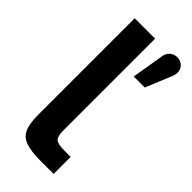

<svg xmlns="http://www.w3.org/2000/svg" viewBox="-231 -766 812 812"><g transform="rotate(45 175.0 -359.5)"><path d="M202 0Q148 0 116 -10.5Q84 -21 71 -49Q58 -77 58 -130V-708H180V-157Q180 -124 192 -113Q204 -102 242 -102H281V0ZM229 -531 254 -680Q257 -696 270 -707.5Q283 -719 301 -719Q323 -719 336 -705.5Q349 -692 349 -673Q349 -666 346.5 -657Q344 -648 338 -635L295 -531Z"/></g></svg>

Font: Atkinson Hyperlegible Next SemiBold
Style: Regular
Weight: 600
Designer: Elliott Scott, Megan Eiswerth, Linus Boman, Theodore Petrosky, Letters from Sweden
Foundry: Applied Design Works, Letters from Sweden
Version: Version 2.001